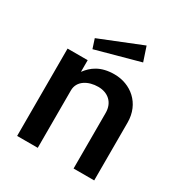

<svg xmlns="http://www.w3.org/2000/svg" viewBox="-171 -858 931 984"><g transform="rotate(30 294.5 -366.5)"><path d="M413 -733 164 -633 182 -578 441 -649ZM70 0H192V-340C192 -397 247 -426 305 -426C362 -426 404 -391 404 -329V0H526V-342C526 -456 441 -523 345 -523C262 -523 219 -488 189 -448V-517H70Z"/></g></svg>

Font: United Sans SemiBold
Style: Regular
Weight: 600
Designer: Pablo Impallari, Rodrigo Fuenzalida (Modified by Dan O. Williams)
Version: Version 1.000;PS 001.000;hotconv 1.0.88;makeotf.lib2.5.64775